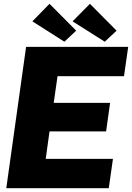

<svg xmlns="http://www.w3.org/2000/svg" viewBox="-20 -988 693 1008"><path d="M117 -742H653L631 -588H282L262 -448H558L537 -298H240L220 -154H573L551 0H13ZM380 -827 318 -769 150 -876 240 -968ZM592 -827 530 -769 361 -876 452 -968Z"/></svg>

Font: Morrison ExtraBold
Style: Regular
Weight: 800
Designer: Pablo Impallari, Rodrigo Fuenzalida (Modified by Dan O. Williams)
Version: Version 0.03;June 6, 2019;FontCreator 11.5.0.2425 64-bit; tt